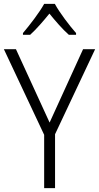

<svg xmlns="http://www.w3.org/2000/svg" viewBox="-20 -967 509 987"><path d="M262 -947H207C183 -903 132 -837 98 -797V-788H135C167 -817 204 -860 234 -897C265 -859 301 -817 334 -788H371V-797C339 -833 286 -902 262 -947ZM235 -337 62 -714H0L207 -274V0H263V-277L469 -714H407Z"/></svg>

Font: Noto Sans Armenian SemiCondensed Light
Style: Regular
Weight: 300
Width: 4
Designer: Monotype Design Team
Foundry: Monotype Imaging Inc.
Version: Version 2.008